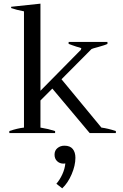

<svg xmlns="http://www.w3.org/2000/svg" viewBox="-20 -727 670 1049"><path d="M613 -11V0H470L266 -243L201 -178V-30Q244 -23 281 -11V0H31V-11Q75 -26 111 -30V-665Q69 -673 41 -683V-690L201 -707V-231L417 -450Q422 -453 422 -456Q424 -460 424 -464Q414 -468 398 -472Q390 -475 376 -479.5Q362 -484 355 -487V-498H567V-487Q556 -481 516 -470Q485 -462 480 -459L316 -294L534 -30Q571 -25 613 -11ZM392 135Q392 177 371.5 225Q351 273 320 302L288 277Q307 255 320.5 225.5Q334 196 337 166Q334 167 327 167Q306 167 292 153.5Q278 140 278 118Q278 95 294 82Q310 69 332 69Q363 69 377.5 87Q392 105 392 135Z"/></svg>

Font: Trirong
Style: Regular
Weight: 400
Version: Version 1.000